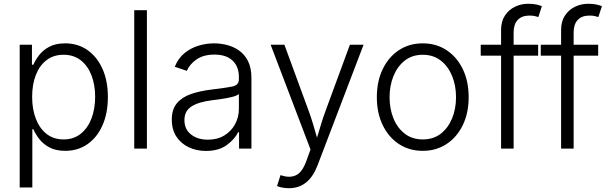

<svg xmlns="http://www.w3.org/2000/svg" viewBox="-20 -781 3198 1009"><path d="M83.5 204.1V-545.9H147.9V-440.9H155.3Q166 -465.8 186 -491.7Q206.1 -517.6 239.3 -535.4Q272.5 -553.2 322.8 -553.2Q389.2 -553.2 439.7 -517.8Q490.2 -482.4 518.6 -419.2Q546.9 -356 546.9 -271.5Q546.9 -186.5 518.8 -122.8Q490.7 -59.1 440.2 -23.7Q389.6 11.7 322.8 11.7Q273.4 11.7 240.2 -6.1Q207 -23.9 186.5 -50.3Q166 -76.7 155.3 -102.1H149.9V204.1ZM314 -48.3Q367.2 -48.3 404.3 -78.1Q441.4 -107.9 460.7 -158.4Q480 -209 480 -272Q480 -334.5 460.9 -384.5Q441.9 -434.6 404.8 -463.9Q367.7 -493.2 314 -493.2Q261.2 -493.2 224.4 -464.8Q187.5 -436.5 168.2 -386.7Q148.9 -336.9 148.9 -272Q148.9 -207 168.5 -156.5Q188 -106 224.9 -77.1Q261.7 -48.3 314 -48.3Z M752 -727.5V0H685.5V-727.5Z M1062.5 12.2Q1012.7 12.2 971.9 -7.1Q931.2 -26.4 907 -63Q882.8 -99.6 882.8 -152.8Q882.8 -206.5 909.7 -238.5Q936.5 -270.5 983.9 -286.9Q1031.2 -303.2 1092.8 -310.5Q1160.6 -318.8 1198 -325.7Q1235.4 -332.5 1235.4 -363.8V-376.5Q1235.4 -431.2 1202.1 -462.6Q1168.9 -494.1 1107.4 -494.1Q1048.8 -494.1 1012.5 -468.5Q976.1 -442.9 961.9 -408.7L898.4 -430.2Q916.5 -474.6 949.2 -501.5Q981.9 -528.3 1022.7 -540.8Q1063.5 -553.2 1106 -553.2Q1138.2 -553.2 1172.4 -544.7Q1206.5 -536.1 1235.8 -515.9Q1265.1 -495.6 1283.2 -460.2Q1301.3 -424.8 1301.3 -370.6V0H1236.3V-86.4H1231.4Q1213.4 -48.8 1171.1 -18.3Q1128.9 12.2 1062.5 12.2ZM1072.3 -46.9Q1122.1 -46.9 1158.7 -69.1Q1195.3 -91.3 1215.3 -128.2Q1235.4 -165 1235.4 -209.5V-287.1Q1226.1 -278.3 1200.2 -271.7Q1174.3 -265.1 1144.5 -261Q1114.7 -256.8 1093.3 -253.9Q1024.4 -245.6 986.8 -221.9Q949.2 -198.2 949.2 -149.9Q949.2 -101.1 984.4 -74Q1019.5 -46.9 1072.3 -46.9Z M1436 196.8 1454.1 139.2 1461.9 141.6Q1505.4 155.3 1537.4 138.9Q1569.3 122.6 1590.3 64L1611.8 4.4L1402.3 -545.9H1474.6L1600.6 -202.6Q1614.3 -166 1625 -129.6Q1635.7 -93.3 1646 -57.6Q1656.7 -93.3 1667.7 -129.6Q1678.7 -166 1692.4 -202.6L1818.8 -545.9H1890.6L1648.4 88.9Q1602.5 208 1499 208Q1479 208 1462.4 204.6Q1445.8 201.2 1436 196.8Z M2201.7 11.7Q2130.4 11.7 2076.2 -24.2Q2022 -60.1 1991.2 -123.5Q1960.4 -187 1960.4 -270Q1960.4 -354 1991.2 -417.7Q2022 -481.4 2076.2 -517.3Q2130.4 -553.2 2201.7 -553.2Q2272.5 -553.2 2326.9 -517.3Q2381.3 -481.4 2412.1 -417.7Q2442.9 -354 2442.9 -270Q2442.9 -187 2412.1 -123.5Q2381.3 -60.1 2326.9 -24.2Q2272.5 11.7 2201.7 11.7ZM2201.7 -48.3Q2257.8 -48.3 2296.6 -78.6Q2335.4 -108.9 2356 -159.2Q2376.5 -209.5 2376.5 -270Q2376.5 -331.1 2356 -381.6Q2335.4 -432.1 2296.4 -462.6Q2257.3 -493.2 2201.7 -493.2Q2146 -493.2 2107.2 -462.6Q2068.4 -432.1 2047.9 -381.6Q2027.3 -331.1 2027.3 -270Q2027.3 -209.5 2047.6 -159.2Q2067.9 -108.9 2106.9 -78.6Q2146 -48.3 2201.7 -48.3Z M2808.1 -545.9V-488.3H2679.2V0H2613.3V-488.3H2506.3V-545.9H2613.3V-624Q2613.3 -668.5 2633.3 -699Q2653.3 -729.5 2685.8 -745.4Q2718.3 -761.2 2755.9 -761.2Q2781.7 -761.2 2799.6 -757.1Q2817.4 -752.9 2827.6 -748.5L2809.1 -691.4Q2801.3 -693.8 2790.3 -696.5Q2779.3 -699.2 2762.7 -699.2Q2722.2 -699.2 2700.7 -676.3Q2679.2 -653.3 2679.2 -610.8V-545.9Z M3123.5 -545.9V-488.3H2994.6V0H2928.7V-488.3H2821.8V-545.9H2928.7V-624Q2928.7 -668.5 2948.7 -699Q2968.8 -729.5 3001.2 -745.4Q3033.7 -761.2 3071.3 -761.2Q3097.2 -761.2 3115 -757.1Q3132.8 -752.9 3143.1 -748.5L3124.5 -691.4Q3116.7 -693.8 3105.7 -696.5Q3094.7 -699.2 3078.1 -699.2Q3037.6 -699.2 3016.1 -676.3Q2994.6 -653.3 2994.6 -610.8V-545.9Z"/></svg>

Font: Inter Light
Style: Regular
Weight: 300
Designer: Rasmus Andersson
Foundry: rsms
Version: Version 4.000;git-a52131595